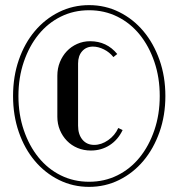

<svg xmlns="http://www.w3.org/2000/svg" viewBox="-20 -719 697 750"><path d="M31 -344Q31 -420 53.5 -485Q76 -550 116 -597.5Q156 -645 210.5 -672Q265 -699 328 -699Q391 -699 445.5 -672Q500 -645 540 -597.5Q580 -550 603 -485Q626 -420 626 -344Q626 -268 603 -203Q580 -138 540 -90.5Q500 -43 445.5 -16Q391 11 328 11Q265 11 210.5 -16Q156 -43 116 -90.5Q76 -138 53.5 -203Q31 -268 31 -344ZM52 -344Q52 -272 73 -210.5Q94 -149 130.5 -104Q167 -59 217.5 -34Q268 -9 328 -9Q388 -9 438.5 -34Q489 -59 525.5 -104Q562 -149 583 -210.5Q604 -272 604 -344Q604 -416 583 -477.5Q562 -539 525.5 -584Q489 -629 438.5 -654Q388 -679 328 -679Q268 -679 217.5 -654Q167 -629 130.5 -584Q94 -539 73 -477.5Q52 -416 52 -344ZM204 -423Q204 -452 214 -476.5Q224 -501 241 -519Q258 -537 281.5 -547.5Q305 -558 332 -558Q397 -558 438 -508L423 -496Q408 -515 386 -526Q364 -537 343 -537Q317 -537 301 -519Q285 -501 285 -471V-228Q285 -194 302 -173.5Q319 -153 348 -153Q376 -153 402.5 -171.5Q429 -190 442 -219L459 -211Q441 -173 408.5 -152Q376 -131 335 -131Q307 -131 283 -141Q259 -151 241.5 -169Q224 -187 214 -211Q204 -235 204 -263Z"/></svg>

Font: Moniqa SemBd Narrow Heading
Style: Regular
Weight: 600
Width: 4
Designer: Rajesh Rajput
Foundry: Rajesh Rajput
Version: Version 1.000